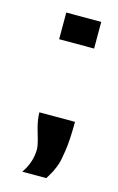

<svg xmlns="http://www.w3.org/2000/svg" viewBox="-84 -419 341 557"><g transform="rotate(15 87.0 -140.5)"><path d="M41 0ZM41 0ZM44.4 -80.1H151.4Q151.4 -53.2 150.1 -31Q148.9 -8.8 146.2 8.1Q143.6 24.9 141.4 36.1Q139.2 47.4 134.5 58.6Q129.9 69.8 127.7 74.2Q125.5 78.6 119.9 87.9Q114.3 97.2 113.3 99.1H41Q65.4 64.5 65.4 24.9Q65.4 12.7 54.9 -21.5Q44.4 -55.7 44.4 -80.1ZM44.9 -379.9H149.9V-299.8H44.9Z"/></g></svg>

Font: Pfennig
Style: Bold
Weight: 700
Version: Version 20120410 ; ttfautohint (v0.8)